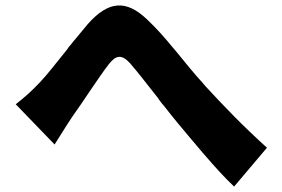

<svg xmlns="http://www.w3.org/2000/svg" viewBox="-20 -695 1040 707"><path d="M963 -151C871 -234 801 -308 738 -376L732 -383C730 -385 728 -387 727 -389C697 -421 662 -465 625 -510L618 -518C587 -556 554 -593 521 -624C444 -697 379 -692 303 -606C289 -589 274 -571 259 -553L248 -540C244 -534 239 -528 234 -523L228 -514C189 -466 154 -420 128 -393C96 -359 71 -337 38 -311L181 -163C200 -192 220 -226 244 -262C283 -316 345 -413 381 -459C407 -492 428 -496 459 -462C487 -430 523 -383 561 -335L567 -326L577 -313L584 -305C602 -282 619 -260 636 -240C664 -207 694 -170 726 -133L733 -125C769 -83 806 -42 842 -8L963 -151Z"/></svg>

Font: Glow Sans SC Normal ExtraBold
Style: Regular
Weight: 800
Designer: Ryoko NISHIZUKA (kana, bopomofo & ideographs); Paul D. Hunt (Latin, Greek & Cyrillic); Sandoll Communications, Soo-young
Version: Version 0.93